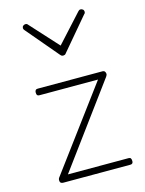

<svg xmlns="http://www.w3.org/2000/svg" viewBox="-124 -910 743 985"><g transform="rotate(-15 247.5 -418.0)"><path d="M88 0Q72 0 70 -11.5Q68 -23 73 -30L396 -465H85Q77 -465 73.5 -469Q70 -473 70 -483Q70 -491 73.5 -495.5Q77 -500 85 -500H429Q437 -500 441 -495Q445 -490 445.5 -483Q446 -476 440 -468L121 -35H443Q451 -35 454.5 -30.5Q458 -26 458 -15Q458 -8 454.5 -4Q451 0 443 0ZM402 -836Q409 -836 414.5 -831.5Q420 -827 420 -819Q420 -816 419 -813Q418 -810 415 -808L272 -639Q268 -633 264 -631.5Q260 -630 256 -630Q252 -630 248.5 -631.5Q245 -633 240 -639L97 -808Q95 -810 93.5 -813Q92 -816 92 -819Q92 -827 97.5 -831.5Q103 -836 110 -836Q114 -836 117 -834.5Q120 -833 122 -830L256 -683L390 -830Q393 -833 395.5 -834.5Q398 -836 402 -836Z"/></g></svg>

Font: Playwrite FR Moderne Thin
Style: Regular
Weight: 250
Version: Version 1.002